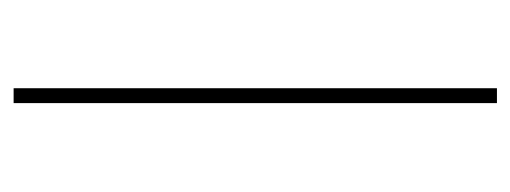

<svg xmlns="http://www.w3.org/2000/svg" viewBox="-260 -508 768 289"><g transform="rotate(90 124.5 -364.0)"><path d="M135.7 -727.5V0H113.3V-727.5Z"/></g></svg>

Font: Inter Thin
Style: Regular
Weight: 250
Designer: Rasmus Andersson
Foundry: rsms
Version: Version 4.001;git-66647c0bb